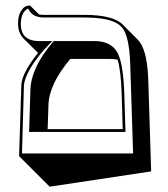

<svg xmlns="http://www.w3.org/2000/svg" viewBox="-20 -579 623 712"><path d="M240.7 -360.4Q161.6 -266.6 159.7 -189.5L156.7 -100.1H435.1L431.2 -231Q428.2 -319.3 416 -357.9Q402.8 -360.4 386.7 -360.4ZM50.8 0 59.1 -263.2Q61 -307.6 121.1 -382.8L66.9 -436.5Q47.4 -457.5 46.9 -490.2Q46.9 -521 57.9 -538.1Q68.8 -555.2 80.1 -557.1L90.8 -559.1L125 -525.4Q131.8 -524.4 138.2 -523.9H293.9Q398.9 -523.4 434.1 -488.8L490.7 -432.1Q524.4 -398.4 529.3 -293.5Q529.3 -288.6 529.8 -284.2L540.5 56.6L164.1 113.3L107.4 56.6ZM61.5 -9.8H473.6L462.9 -340.8Q459.5 -445.3 432.6 -477.1Q403.3 -511.7 309.6 -513.7Q301.8 -513.7 293.9 -514.2H138.2Q98.6 -515.6 84.5 -547.4Q58.1 -535.6 57.1 -490.2Q57.1 -438 103 -428.7Q111.3 -427.2 120.1 -426.8H174.3L158.2 -410.2Q96.2 -345.2 74.7 -288.6Q69.3 -273.4 68.8 -262.7ZM176.3 -423.3 179.2 -426.8H330.1Q396 -426.8 418.5 -377.9Q437.5 -335.4 440.9 -231.4L445.3 -89.8H87.9L92.8 -246.1Q95.2 -328.1 176.3 -423.3Z"/></svg>

Font: Linux Biolinum Shadow O
Style: Bold
Weight: 700
Designer: Philipp H. Poll
Foundry: Philipp H. Poll
Version: Version 0.9.2